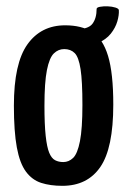

<svg xmlns="http://www.w3.org/2000/svg" viewBox="-20 -592 411 622"><path d="M182 10Q143 10 113.5 0.5Q84 -9 64 -36Q44 -63 34.5 -114.5Q25 -166 25 -250Q25 -387 69 -448.5Q113 -510 191 -510Q244 -510 278.5 -488.5Q313 -467 330 -411Q347 -355 347 -253Q347 -112 305 -51Q263 10 182 10ZM185 -67Q203 -67 217 -80.5Q231 -94 239 -134.5Q247 -175 247 -252Q247 -329 241 -368Q235 -407 222 -420Q209 -433 188 -433Q169 -433 154.5 -419Q140 -405 132 -365Q124 -325 124 -249Q124 -189 128 -152Q132 -115 139.5 -97Q147 -79 158.5 -73Q170 -67 185 -67ZM223 -439 224 -497Q266 -497 279.5 -515Q293 -533 293 -563Q293 -568 304 -570Q315 -572 329 -571.5Q343 -571 354 -567.5Q365 -564 365 -559Q366 -543 360 -522.5Q354 -502 339 -483Q324 -464 295.5 -451.5Q267 -439 223 -439Z"/></svg>

Font: Yanone Kaffeesatz ExtraLight Medium
Style: Regular
Weight: 500
Version: Version 2.003